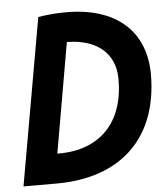

<svg xmlns="http://www.w3.org/2000/svg" viewBox="-51 -749 688 795"><g transform="rotate(-5 293.0 -351.5)"><path d="M14.6 0H151.9C421.9 0 580.6 -154.3 580.6 -416.5C580.6 -596.7 459.5 -703.1 254.4 -703.1C212.9 -703.1 172.9 -699.7 136.7 -693.4ZM166 -123 245.6 -580.1C371.6 -578.6 445.3 -515.1 445.3 -407.7C445.3 -228.5 343.8 -123 172.4 -123Z"/></g></svg>

Font: Cascadia Code NF
Style: Bold Italic
Weight: 700
Italic angle: -10°
Monospace: yes
Designer: Aaron Bell
Foundry: Saja Typeworks
Version: Version 2404.023